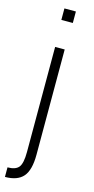

<svg xmlns="http://www.w3.org/2000/svg" viewBox="-138 -735 475 970"><g transform="rotate(15 100.0 -250.0)"><path d="M70 -640H130V-700H70ZM0 200Q65 200 95 165.5Q125 131 125 50V-500H75V50Q75 109 58.5 129.5Q42 150 0 150Z"/></g></svg>

Font: Millimetre
Style: Light
Weight: 200
Designer: Jérémy Landes
Version: Version 1.0